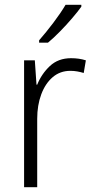

<svg xmlns="http://www.w3.org/2000/svg" viewBox="-20 -785 393 805"><path d="M278 -541Q312 -541 340 -532L331 -479Q318 -483 304 -485.5Q290 -488 275 -488Q232 -488 201 -461.5Q170 -435 153 -389.5Q136 -344 136 -287V0H81V-532H126L133 -430H136Q154 -475 189 -508Q224 -541 278 -541ZM321 -757Q306 -736 282 -708Q258 -680 231 -652.5Q204 -625 181 -606H144V-616Q173 -649 204 -690Q235 -731 255 -765H321Z"/></svg>

Font: Noto Sans Sinhala UI SemiCondensed Light
Style: Regular
Weight: 300
Width: 4
Designer: Jelle Bosma - Monotype Design Team
Foundry: Monotype Imaging Inc.
Version: Version 2.006; ttfautohint (v1.8.4.7-5d5b)